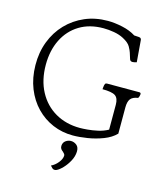

<svg xmlns="http://www.w3.org/2000/svg" viewBox="-136 -893 1006 1162"><g transform="rotate(15 367.5 -312.5)"><path d="M368 -65Q301 -65 242 -90Q183 -115 138 -161.5Q93 -208 67 -273Q41 -338 40 -418Q39 -498 65 -566Q91 -634 139 -684Q187 -734 252 -762Q317 -790 395 -790Q437 -790 486 -779.5Q535 -769 571 -746L602 -744Q611 -743 614 -738Q617 -733 617 -728L628 -593Q611 -588 602 -588Q588 -588 584 -601L572 -639Q568 -652 556 -673.5Q544 -695 508 -714Q482 -728 447.5 -734Q413 -740 381 -740Q294 -740 231 -701.5Q168 -663 134 -594.5Q100 -526 100 -437Q100 -341 138 -269.5Q176 -198 243.5 -159Q311 -120 398 -120Q415 -120 445 -122.5Q475 -125 509 -132.5Q543 -140 572 -156V-312Q572 -353 550.5 -367.5Q529 -382 470 -382Q470 -387 471 -395Q472 -403 473 -408Q476 -419 480.5 -420.5Q485 -422 486 -422H690Q700 -422 700 -412Q700 -408 698 -400.5Q696 -393 692 -387Q658 -382 645 -364.5Q632 -347 632 -312V-147Q603 -117 556 -99Q509 -81 458.5 -73Q408 -65 368 -65ZM288 145Q312 134 330.5 111Q349 88 350 67Q350 60 345.5 55Q341 50 336 45Q329 40 323.5 33Q318 26 318 14Q319 -8 334.5 -19Q350 -30 367 -30Q387 -30 403 -17Q419 -4 418 24Q417 53 401.5 82Q386 111 365.5 132.5Q345 154 328 162Q311 169 300 158Z"/></g></svg>

Font: Gowun Batang
Style: Regular
Weight: 400
Designer: Yanghee Ryu
Foundry: Yanghee Ryu
Version: Version 2.000